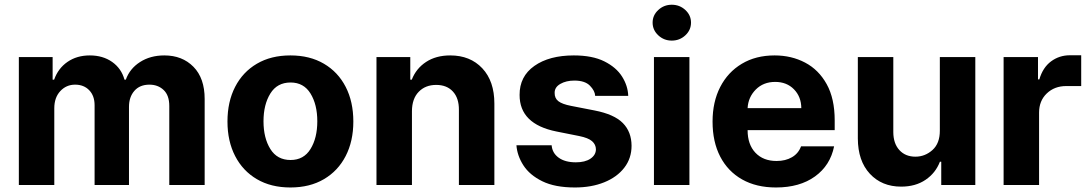

<svg xmlns="http://www.w3.org/2000/svg" viewBox="-20 -789 4649 819"><path d="M60.4 0V-545.5H204.5V-449.2H210.9Q228 -497.5 267.9 -525Q307.9 -552.6 362.9 -552.6Q419 -552.6 458.5 -524.7Q497.9 -496.8 511 -449.2H516.7Q533.4 -496.1 577.2 -524.3Q621.1 -552.6 681.1 -552.6Q757.5 -552.6 805.2 -504.1Q853 -455.6 853 -366.8V0H702.1V-337Q702.1 -382.5 677.9 -405.2Q653.8 -427.9 617.5 -427.9Q576.3 -427.9 553.3 -401.6Q530.2 -375.4 530.2 -333.1V0H383.5V-340.2Q383.5 -380.3 360.6 -404.1Q337.7 -427.9 300.4 -427.9Q262.8 -427.9 237.2 -400.4Q211.6 -372.9 211.6 -327.4V0Z M1218.8 10.7Q1136 10.7 1075.8 -24.7Q1015.6 -60 983 -123.4Q950.3 -186.8 950.3 -270.6Q950.3 -355.1 983 -418.5Q1015.6 -481.9 1075.8 -517.2Q1136 -552.6 1218.8 -552.6Q1301.5 -552.6 1361.7 -517.2Q1421.9 -481.9 1454.5 -418.5Q1487.2 -355.1 1487.2 -270.6Q1487.2 -186.8 1454.5 -123.4Q1421.9 -60 1361.7 -24.7Q1301.5 10.7 1218.8 10.7ZM1219.5 -106.5Q1275.6 -106.5 1304.5 -153.4Q1333.5 -200.3 1333.5 -271.7Q1333.5 -343 1304.5 -390.1Q1275.6 -437.1 1219.5 -437.1Q1162.3 -437.1 1133.2 -390.1Q1104 -343 1104 -271.7Q1104 -200.3 1133.2 -153.4Q1162.3 -106.5 1219.5 -106.5Z M1737.2 -315.3V0H1585.9V-545.5H1730.1V-449.2H1736.5Q1755 -496.8 1797.4 -524.7Q1839.8 -552.6 1900.6 -552.6Q1985.8 -552.6 2037.3 -497.7Q2088.8 -442.8 2088.8 -347.3V0H1937.5V-320.3Q1937.9 -370.4 1911.9 -398.6Q1886 -426.8 1840.6 -426.8Q1794.7 -426.8 1766.2 -397.5Q1737.6 -368.3 1737.2 -315.3Z M2659.8 -380H2518.8Q2517.8 -401.6 2496.4 -423.5Q2475.1 -445.3 2430 -445.3Q2394.9 -445.3 2370.2 -431.1Q2345.5 -416.9 2345.9 -392.8Q2345.5 -370 2361.7 -357.4Q2377.8 -344.8 2415.8 -337.4L2516.3 -317.8Q2600.1 -301.5 2636.9 -264Q2673.7 -226.6 2674 -167.3Q2674 -113.6 2642.9 -73.5Q2611.9 -33.4 2557.4 -11.4Q2502.8 10.7 2432.2 10.7Q2347.3 10.7 2293.3 -15.8Q2239.3 -42.3 2212.7 -83.6Q2186.1 -125 2182.9 -169.4H2333.1Q2335.6 -136.4 2362.9 -116.5Q2390.3 -96.6 2436.4 -96.6Q2475.9 -96.6 2498.8 -112.2Q2521.7 -127.8 2522 -152Q2521.7 -172.6 2505.5 -186.8Q2489.3 -201 2450.3 -208.8L2354 -228Q2196 -259.6 2196.4 -384.2Q2196 -463.1 2259.4 -507.8Q2322.8 -552.6 2427.6 -552.6Q2507.1 -552.6 2557.9 -527.2Q2608.7 -501.8 2633.5 -462.4Q2658.4 -422.9 2659.8 -380Z M2769.5 0V-545.5H2920.8V0ZM2845.5 -615.8Q2812.1 -615.8 2788 -638.3Q2763.8 -660.9 2763.8 -692.5Q2763.8 -724.1 2788 -746.4Q2812.1 -768.8 2845.5 -768.8Q2879.3 -768.8 2903.4 -746.4Q2927.6 -724.1 2927.6 -692.5Q2927.6 -660.9 2903.4 -638.3Q2879.3 -615.8 2845.5 -615.8Z M3290.1 10.7Q3206.3 10.7 3145.6 -23.6Q3084.9 -57.9 3052.2 -120.9Q3019.5 -183.9 3019.5 -270.2Q3019.5 -354.4 3052.2 -418Q3084.9 -481.5 3144.4 -517Q3203.8 -552.6 3284.1 -552.6Q3356.2 -552.6 3414.2 -522Q3472.3 -491.5 3506.4 -429.9Q3540.5 -368.3 3540.5 -275.6V-234H3169V-233.7Q3169 -172.6 3202.4 -137.4Q3235.8 -102.3 3292.6 -102.3Q3330.6 -102.3 3358.1 -118.3Q3385.7 -134.2 3397 -164.8H3538Q3521.7 -83.5 3456.5 -36.4Q3391.3 10.7 3290.1 10.7ZM3169 -327.8H3398.1Q3397.7 -376.4 3366.8 -408Q3335.9 -439.6 3286.6 -439.6Q3236.2 -439.6 3203.8 -407Q3171.5 -374.3 3169 -327.8Z M3989 -232.2V-545.5H4140.3V0H3995V-99.1H3989.3Q3970.9 -51.1 3928.1 -22Q3885.3 7.1 3823.9 7.1Q3741.5 7.1 3690.5 -47.8Q3639.6 -102.6 3639.2 -198.2V-545.5H3790.5V-225.1Q3790.8 -176.8 3816.4 -148.8Q3842 -120.7 3884.9 -120.7Q3925.8 -120.7 3957.6 -149.1Q3989.3 -177.6 3989 -232.2Z M4261 0V-545.5H4407.7V-450.3H4413.4Q4428.3 -501.1 4463.4 -527.2Q4498.6 -553.3 4544.4 -553.3H4592V-421.9H4528.1Q4478 -421.9 4445.1 -390.4Q4412.3 -359 4412.3 -308.6V0Z"/></svg>

Font: Inter Zeller
Style: Bold
Weight: 700
Designer: Rasmus Andersson; Joe Bland
Foundry: zeller
Version: Version 3.015;git-dec3a8cb1